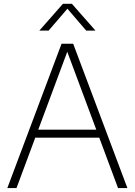

<svg xmlns="http://www.w3.org/2000/svg" viewBox="-20 -964 690 984"><path d="M17.5 0 295.5 -740H355L633 0H585L318.5 -715.5H331L64.5 0ZM144.5 -258.5 157 -299.5H493.5L505.5 -258.5ZM181.5 -807 302.5 -944.5H348.5L469.5 -807H422L318.5 -927.5H332.5L229 -807Z"/></svg>

Font: Encode Sans SC Condensed Thin ExtraLight
Style: Regular
Weight: 250
Version: Version 3.002